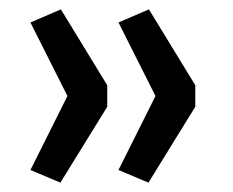

<svg xmlns="http://www.w3.org/2000/svg" viewBox="-20 -472 497 410"><path d="M109 -82 45 -109 124 -267 45 -424 110 -452 209 -290V-244ZM297 -82 233 -109 312 -267 233 -424 298 -452 397 -290V-244Z"/></svg>

Font: Nunito Sans 12pt ExtraLight 11pt Medium
Style: Regular
Weight: 500
Version: Version 3.101;gftools[0.9.27]